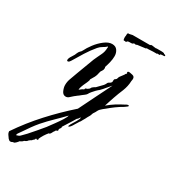

<svg xmlns="http://www.w3.org/2000/svg" viewBox="-234 -637 954 1070"><g transform="rotate(30 243.5 -101.5)"><path d="M6 328Q-1 328 -9 319Q-15 310 -21 302Q-28 292 -28 281Q29 197 97.5 122Q166 47 241 -19Q267 -72 292.5 -123.5Q318 -175 344 -227L320 -199Q308 -184 295 -171Q291 -168 286 -163.5Q281 -159 276 -154L260 -136Q256 -132 253 -127Q250 -122 247 -117Q244 -112 236 -106Q232 -103 228 -100Q224 -97 219 -93Q215 -89 210.5 -86Q206 -83 202 -80Q198 -76 194 -73.5Q190 -71 188 -69Q184 -65 179.5 -61.5Q175 -58 170 -53Q160 -43 148 -43Q130 -43 121.5 -62.5Q113 -82 113 -98Q113 -121 122 -143Q126 -154 130 -165Q134 -176 138 -187L180 -299Q185 -310 190.5 -322Q196 -334 202 -346Q214 -369 214 -395Q214 -398 215 -400Q215 -401 213 -403Q208 -398 201.5 -393.5Q195 -389 188 -385Q175 -378 164 -365Q138 -334 117 -300.5Q96 -267 76 -233Q74 -229 69.5 -224Q65 -219 60 -219Q54 -219 54 -226Q54 -237 66 -254.5Q78 -272 82 -285Q87 -296 93 -301Q96 -303 98.5 -306.5Q101 -310 103 -314Q113 -335 133 -361.5Q153 -388 178.5 -407.5Q204 -427 227 -427Q250 -427 261 -411Q272 -395 272 -375Q272 -355 267 -334.5Q262 -314 256 -296Q258 -294 258 -288Q258 -278 252 -270Q245 -262 244 -253Q240 -232 234 -221.5Q228 -211 218 -194Q220 -189 212 -172Q204 -155 201 -148Q198 -141 196 -135Q194 -129 192 -122V-117Q191 -115 191 -112Q194 -114 196.5 -116Q199 -118 200 -119Q203 -122 206.5 -124Q210 -126 214 -128Q215 -129 216 -129Q217 -129 218 -130Q219 -140 229 -140Q231 -141 233 -142.5Q235 -144 237 -145Q241 -149 243 -150Q247 -160 254 -164Q257 -166 260.5 -168.5Q264 -171 268 -173L301 -207Q305 -212 307.5 -216.5Q310 -221 311 -224Q313 -229 328 -237L333 -244V-251Q333 -256 334 -260Q335 -264 340 -266Q346 -269 348 -277Q350 -286 353 -289L371 -313Q373 -318 374 -319L380 -325V-326Q380 -328 379 -329Q377 -331 377 -333Q377 -336 380 -336L384 -339Q395 -338 409.5 -334.5Q424 -331 424 -316Q424 -314 423.5 -310Q423 -306 422 -301Q421 -268 408 -235Q401 -219 395 -203Q389 -187 383 -170Q378 -155 373 -140Q368 -125 363 -109Q385 -128 409 -143Q433 -158 459 -171Q467 -177 475 -177Q479 -177 479 -173Q479 -170 471 -165L460 -157Q437 -144 416.5 -129Q396 -114 376 -97Q369 -92 362 -86Q355 -80 349 -74Q344 -69 340 -61Q336 -52 331 -45Q329 -42 327 -39Q325 -36 324 -32Q323 -25 318 -17Q314 -10 310.5 -4Q307 2 304 9Q300 15 297 21Q294 27 290 34Q288 36 285 40Q282 44 279 50Q275 55 273 59.5Q271 64 269 66Q263 77 256.5 85Q250 93 246 93H243Q243 90 245 86Q246 84 247 81.5Q248 79 249 77Q257 64 268.5 45Q280 26 280 18Q280 16 278 16L270 28Q262 33 259 41L250 56L214 113Q215 114 215 116Q215 119 214 120Q213 121 213 122Q213 123 212 124L210 126Q206 130 206 137V138Q207 139 207 140Q207 144 203 145Q197 147 197 147L195 148Q193 154 188 159Q186 164 180.5 173Q175 182 169 181Q159 193 150 207Q141 221 135 236Q135 237 136 238V240Q136 244 131 244H128L125 243L124 242Q123 242 122 241Q120 252 111 256Q108 262 103 264Q99 265 93 271H92Q90 275 85 279Q80 283 76 284L75 285H73L71 286Q68 291 61.5 295Q55 299 50 301Q47 306 38.5 314.5Q30 323 25 323H21Q13 328 6 328ZM17 281Q23 279 29 277Q35 275 40 270Q49 262 67 242.5Q85 223 105 199Q125 175 141 156Q155 137 171.5 114.5Q188 92 201 71.5Q214 51 216 40Q201 55 187 69.5Q173 84 158 98Q127 128 98 161Q81 181 66 202Q51 223 37 244Q31 253 25 261Q17 270 16 280Q17 280 17 281ZM286 -475Q283 -475 281 -476Q279 -477 276 -476Q271 -475 270 -479Q269 -483 268.5 -487.5Q268 -492 268 -497Q270 -504 269.5 -511.5Q269 -519 273 -523Q275 -524 275.5 -523Q276 -522 277 -522Q279 -522 289 -524.5Q299 -527 300 -527H411L414 -528Q415 -532 424 -531Q433 -530 442.5 -528.5Q452 -527 452 -529H484Q493 -529 501 -527Q502 -527 502.5 -525.5Q503 -524 504 -524Q506 -524 511.5 -521.5Q517 -519 513 -514Q512 -513 510.5 -513Q509 -513 507 -513Q506 -513 504.5 -513.5Q503 -514 501 -513Q494 -511 494 -512Q494 -514 487 -510Q486 -509 487 -508.5Q488 -508 486 -506H481Q473 -506 472 -507Q471 -507 470.5 -505.5Q470 -504 468 -504H446L410 -502Q409 -502 408.5 -502.5Q408 -503 407 -503H406L401 -499L347 -492Q346 -489 342 -489Q338 -489 333.5 -490.5Q329 -492 326 -487Q323 -484 315 -484H306Q302 -484 298.5 -483.5Q295 -483 294 -481Q293 -481 293 -482Q293 -484 290.5 -479.5Q288 -475 286 -475Z"/></g></svg>

Font: Water Brush
Style: Regular
Weight: 400
Designer: Robert E. Leuschke
Foundry: Robert E. Leuschke
Version: Version 1.010; ttfautohint (v1.8.4.7-5d5b)